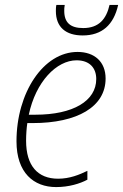

<svg xmlns="http://www.w3.org/2000/svg" viewBox="-20 -750 500 780"><path d="M316 -606C394 -606 442 -649 460 -730H425C412 -673 382 -636 318 -636C266 -636 241 -658 241 -706C241 -713 241 -720 243 -730H209C207 -721 207 -712 207 -705C207 -639 248 -606 316 -606ZM208 10C260 10 305 -4 335 -20V-56C302 -40 263 -24 216 -24C133 -24 86 -77 86 -178C86 -204 88 -230 91 -250H113C294 -250 409 -316 409 -431C409 -499 364 -539 295 -539C156 -539 47 -373 47 -176C47 -48 117 10 208 10ZM124 -284H97C125 -418 210 -505 291 -505C344 -505 371 -474 371 -429C371 -340 277 -284 124 -284Z"/></svg>

Font: Noto Sans SemiCondensed ExtraLight
Style: Italic
Weight: 200
Width: 4
Italic angle: -12°
Designer: Monotype Design Team
Foundry: Monotype Imaging Inc.
Version: Version 2.013